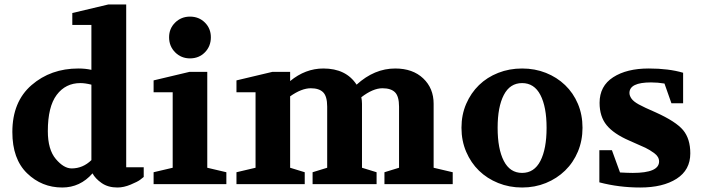

<svg xmlns="http://www.w3.org/2000/svg" viewBox="-20 -820 3128 855"><path d="M35 -232Q35 -367 120.5 -441Q206 -515 329 -515Q360 -515 387 -509V-709H302V-762L462 -800H542V-75H620V-32Q614 -27 603.5 -19Q593 -11 562 2Q531 15 503 15Q461 15 432.5 -5Q404 -25 392 -48Q337 15 257 15Q166 15 100.5 -48.5Q35 -112 35 -232ZM193 -236Q193 -154 228.5 -112Q264 -70 299 -70Q349 -70 387 -107V-443Q359 -450 338 -450Q272 -450 232.5 -397.5Q193 -345 193 -236Z M664 0V-53L749 -73V-409H664V-462L824 -500H903V-73L988 -53V0ZM733 -654Q733 -693 760 -719.5Q787 -746 826 -746Q866 -746 892.5 -719.5Q919 -693 919 -654Q919 -614 892.5 -587Q866 -560 826 -560Q787 -560 760 -587Q733 -614 733 -654Z M1033 0V-53L1118 -73V-409H1033V-462L1193 -500H1272V-459Q1340 -515 1420 -515Q1521 -515 1568 -443Q1647 -515 1740 -515Q1818 -515 1864.5 -471Q1911 -427 1911 -358V-73L1996 -53V0H1692V-53L1757 -73V-345Q1757 -391 1739 -409Q1721 -427 1683 -427Q1641 -427 1589 -387Q1592 -372 1592 -358V-73L1657 -53V0H1372V-53L1437 -73V-345Q1437 -391 1419 -409Q1401 -427 1364 -427Q1323 -427 1272 -391V-73L1337 -53V0Z M2305 15Q2248 15 2198.5 -5Q2149 -25 2113 -60Q2077 -95 2056 -144Q2035 -193 2035 -251Q2035 -309 2056 -357.5Q2077 -406 2113 -441Q2149 -476 2198.5 -495.5Q2248 -515 2305 -515Q2362 -515 2411 -495.5Q2460 -476 2496.5 -441Q2533 -406 2553.5 -357.5Q2574 -309 2574 -251Q2574 -194 2553.5 -145Q2533 -96 2496.5 -60.5Q2460 -25 2411 -5Q2362 15 2305 15ZM2196 -251Q2196 -157 2223.5 -103.5Q2251 -50 2305 -50Q2359 -50 2386.5 -103.5Q2414 -157 2414 -251Q2414 -344 2386.5 -397Q2359 -450 2305 -450Q2251 -450 2223.5 -397Q2196 -344 2196 -251Z M2649 -8V-151H2705L2741 -52Q2777 -50 2798 -50Q2915 -50 2915 -101Q2915 -122 2894 -137.5Q2873 -153 2854 -162Q2835 -171 2782 -194Q2713 -224 2681.5 -262.5Q2650 -301 2650 -362Q2650 -437 2710.5 -476Q2771 -515 2869 -515Q2958 -515 3022 -496V-360H2970L2939 -448Q2909 -453 2879 -453Q2783 -453 2783 -406Q2783 -394 2792 -381Q2801 -368 2824.5 -355Q2848 -342 2899 -320Q2990 -279 3022 -240.5Q3054 -202 3054 -137Q3054 -63 2993 -24Q2932 15 2831 15Q2736 15 2649 -8Z"/></svg>

Font: Volkhov
Style: Bold
Weight: 700
Designer: Cyreal (www.cyreal.org)
Foundry: Cyreal (www.cyreal.org)
Version: Version 1.010